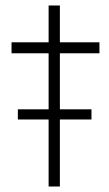

<svg xmlns="http://www.w3.org/2000/svg" viewBox="-20 -679 398 699"><path d="M157 0V-244H45V-281H157V-485H22V-525H157V-659H198V-525H342V-485H198V-281H313V-244H198V0Z"/></svg>

Font: Readex Pro Light
Style: Regular
Weight: 300
Designer: Bonnie Shaver-Troup, Thomas Jockin
Foundry: Lexend
Version: Version 1.200; ttfautohint (v1.8.3)